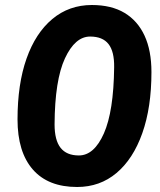

<svg xmlns="http://www.w3.org/2000/svg" viewBox="-20 -736 640 767"><path d="M288 11Q172 11 111 -59Q50 -129 50 -259Q50 -400 86 -502Q122 -604 189 -660Q256 -716 347 -716Q425 -716 477.5 -684.5Q530 -653 557.5 -593.5Q585 -534 585 -448Q585 -307 548.5 -204Q512 -101 445.5 -45Q379 11 288 11ZM295 -115Q356 -115 395 -203Q434 -291 436 -467Q437 -530 413.5 -560Q390 -590 340 -590Q280 -590 239.5 -503Q199 -416 198 -239Q198 -176 222 -145.5Q246 -115 295 -115Z"/></svg>

Font: Nunito Sans 12pt ExtraLight 12pt ExtraBold
Style: Italic
Weight: 800
Italic angle: -9°
Version: Version 3.101;gftools[0.9.27]